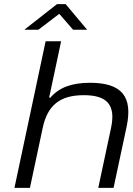

<svg xmlns="http://www.w3.org/2000/svg" viewBox="-20 -910 642 930"><path d="M201 -710 50 0H125L187 -291C210 -399 269 -449 386 -449C501 -449 541 -400 518 -291L456 0H530L593 -295C625 -443 569 -509 416 -509C327 -509 266 -486 224 -437H218L276 -710ZM98 -766H166L267 -843L334 -766H402L298 -890H256Z"/></svg>

Font: LT Wave Light
Style: Italic
Weight: 300
Designer: Daniel Lyons
Version: Version 2.5 (Glyphs App)